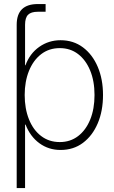

<svg xmlns="http://www.w3.org/2000/svg" viewBox="-20 -748 575 972"><path d="M64.5 204.1V-622.6Q64.5 -727.5 171.4 -727.5H210.9V-688.5H171.4Q137.2 -688.5 122.1 -673.3Q106.9 -658.2 106.9 -622.6V-417.5H108.9Q130.9 -477.1 178.7 -510.7Q226.6 -544.4 286.6 -544.4Q351.6 -544.4 399.9 -508.3Q448.2 -472.2 474.9 -409.4Q501.5 -346.7 501.5 -267.1Q501.5 -186.5 474.9 -123.8Q448.2 -61 400.1 -24.9Q352.1 11.2 286.6 11.2Q226.1 11.2 179.4 -22.9Q132.8 -57.1 109.4 -117.2H106.9V204.1ZM282.7 -28.8Q335.9 -28.8 375.5 -59.1Q415 -89.4 436.8 -143.1Q458.5 -196.8 458.5 -267.1Q458.5 -337.4 436.5 -390.9Q414.6 -444.3 375.2 -474.4Q335.9 -504.4 282.7 -504.4Q228 -504.4 188.2 -473.6Q148.4 -442.9 126.7 -389.2Q105 -335.4 105 -267.1Q105 -198.2 126.5 -144.3Q147.9 -90.3 188 -59.6Q228 -28.8 282.7 -28.8Z"/></svg>

Font: Inter Display Extra Light
Style: Regular
Weight: 200
Designer: Rasmus Andersson
Foundry: rsms
Version: Version 4.000;git-4fc901f